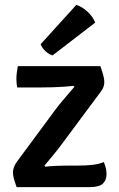

<svg xmlns="http://www.w3.org/2000/svg" viewBox="-20 -765 487 785"><path d="M204.5 -314Q221.5 -337 243.8 -362.8Q266 -388.5 284 -410L281 -414Q266 -412 242.8 -410.5Q219.5 -409 194.8 -408.2Q170 -407.5 150 -407.5H50.5Q48.5 -416.5 47.8 -426.2Q47 -436 47 -443.5Q47 -455 48.8 -468.5Q50.5 -482 53 -494.5H390.5Q398.5 -471.5 402.5 -456.2Q406.5 -441 406.5 -429Q406.5 -420.5 403.5 -410.8Q400.5 -401 393 -391.5L238.5 -183.5Q221.5 -160.5 200.8 -134.8Q180 -109 161.5 -87.5L164.5 -83.5Q188.5 -86 212.2 -87Q236 -88 254 -88H299Q331 -88 358 -91Q385 -94 404.5 -102.5Q410 -89 412.8 -77Q415.5 -65 415.5 -53Q415.5 -28.5 400.5 -14.2Q385.5 0 346.5 0H48Q39.5 -23.5 36.2 -36.5Q33 -49.5 33 -60.5Q33 -70 36.8 -81Q40.5 -92 50 -105ZM292 -745Q316 -737.5 338.2 -716.8Q360.5 -696 369 -672.5L195 -538.5Q180 -543 166.2 -555.5Q152.5 -568 146 -584Z"/></svg>

Font: Signika Light Medium
Style: Regular
Weight: 500
Version: Version 2.003;gftools[0.9.32]